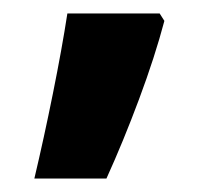

<svg xmlns="http://www.w3.org/2000/svg" viewBox="-20 -136 325 285"><path d="M217 -116 224 -105Q210 -52 186.5 11Q163 74 138 129H31Q45 70 58.5 3Q72 -64 80 -116Z"/></svg>

Font: BC Sans
Style: Bold
Weight: 700
Designer: Monotype Design Team
Province of B.C.
Foundry: Monotype Imaging Inc.
Version: Version 2.000;GOOG;noto-source:20170915:90ef993387c0